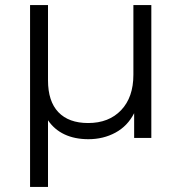

<svg xmlns="http://www.w3.org/2000/svg" viewBox="-20 -546 718 760"><path d="M579 -526V0H511V-98Q485 -47 437 -21Q389 5 330 5Q276 5 235.5 -14Q195 -33 170 -70V194H99V-526H170V-228Q170 -145 211 -102Q252 -59 329 -59Q411 -59 459.5 -110Q508 -161 508 -250V-526Z"/></svg>

Font: APTA Sans Regular
Style: Regular
Weight: 400
Version: Version 7.200